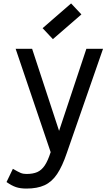

<svg xmlns="http://www.w3.org/2000/svg" viewBox="-20 -902 640 1118"><path d="M134 196Q98 196 73 187.5Q48 179 18 158L55 81Q86 99 100.5 105Q115 111 134 111Q172 111 197 100Q222 89 240.5 61.5Q259 34 275 -16L71 -618H167L324 -140L483 -618H580L369 -11Q343 66 312.5 111.5Q282 157 239.5 176.5Q197 196 134 196ZM288 -674 228 -738 394 -882 454 -818Z"/></svg>

Font: Victor Mono Thin SemiBold
Style: Regular
Weight: 600
Monospace: yes
Version: Version 1.561;gftools[0.9.30]